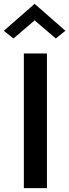

<svg xmlns="http://www.w3.org/2000/svg" viewBox="-46 -978 360 998"><path d="M78 -700H198V0H78ZM134 -872 24 -778 -26 -818 134 -958 294 -818 244 -778Z"/></svg>

Font: Renner* Medium
Style: Medium
Weight: 500
Version: Version 003.000 ; ttfautohint (v0.97) -l 8 -r 50 -G 200 -x 1